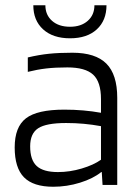

<svg xmlns="http://www.w3.org/2000/svg" viewBox="-20 -705 535 732"><path d="M183 7Q107 7 71.5 -29Q36 -65 36 -143Q36 -221 79 -254Q122 -287 225 -287Q262 -287 297 -284Q332 -281 365 -275V-327Q365 -393 335 -420.5Q305 -448 237 -448Q191 -448 156.5 -444Q122 -440 86 -431V-486Q128 -496 166.5 -500Q205 -504 256 -504Q344 -504 385.5 -462.5Q427 -421 427 -332V0H371L368 -49H366Q335 -24 285 -8.5Q235 7 183 7ZM232 -236Q156 -236 125.5 -216Q95 -196 95 -147Q95 -95 120 -72Q145 -49 201 -49Q246 -49 291.5 -62.5Q337 -76 365 -96V-224Q332 -230 299.5 -233Q267 -236 232 -236ZM340 -685H386Q386 -627 349 -593Q312 -559 247 -559Q182 -559 144.5 -593Q107 -627 107 -685H153Q153 -648 178.5 -625.5Q204 -603 247 -603Q289 -603 314.5 -625.5Q340 -648 340 -685Z"/></svg>

Font: Blinker Light
Style: Regular
Weight: 300
Designer: Juergen Huber
Foundry: supertype
Version: Version 1.017;hotconv 1.0.117;makeotfexe 2.5.65602